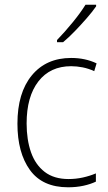

<svg xmlns="http://www.w3.org/2000/svg" viewBox="-20 -785 457 815"><path d="M269 10Q160 10 107 -63.5Q54 -137 54 -260Q54 -391 115 -465Q176 -539 282 -539Q342 -539 390 -516L380 -483Q356 -494 331 -499Q306 -504 282 -504Q193 -504 143 -439.5Q93 -375 93 -261Q93 -192 111.5 -139Q130 -86 169.5 -55.5Q209 -25 271 -25Q302 -25 331.5 -31.5Q361 -38 387 -49V-14Q364 -3 334 3.5Q304 10 269 10ZM388 -758Q372 -735 348 -707.5Q324 -680 298 -653Q272 -626 248 -606H222V-615Q254 -648 288 -689.5Q322 -731 343 -765H388Z"/></svg>

Font: Noto Sans Khmer UI SemiCondensed ExtraLight
Style: Regular
Weight: 200
Width: 4
Designer: Danh Hong and the Monotype Design Team
Foundry: Monotype Imaging Inc.
Version: Version 2.002; ttfautohint (v1.8.4.7-5d5b)